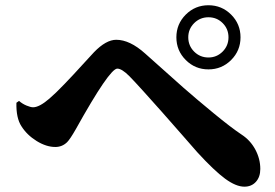

<svg xmlns="http://www.w3.org/2000/svg" viewBox="-20 -741 1040 725"><path d="M852.8 -514.4Q817.4 -479 767.1 -479Q716.8 -479 681.4 -514.4Q646 -549.8 646 -600.1Q646 -650.4 681.4 -685.8Q716.8 -721.2 767.1 -721.2Q817.4 -721.2 852.8 -685.8Q888.2 -650.4 888.2 -600.1Q888.2 -549.8 852.8 -514.4ZM690.9 -600.1Q690.9 -568.4 713.1 -546.1Q735.4 -523.9 767.1 -523.9Q798.3 -523.9 820.6 -546.1Q842.8 -568.4 842.8 -600.1Q842.8 -631.8 820.8 -653.8Q798.8 -675.8 767.1 -675.8Q735.4 -675.8 713.1 -653.6Q690.9 -631.3 690.9 -600.1ZM61 -264.2Q40.5 -295.4 42 -353L51.8 -359.9Q64.9 -348.6 80.3 -342.3Q95.7 -335.9 105 -335.9Q128.4 -335.9 166 -368.2Q189.5 -388.2 224.1 -424.3Q258.8 -460.4 293.5 -498.8Q328.1 -537.1 335 -543.9Q380.4 -590.8 418.9 -590.8Q470.2 -590.8 527.8 -539.1Q624 -452.6 672.1 -410.4Q720.2 -368.2 786.4 -313.7Q852.5 -259.3 892.1 -232.9Q925.3 -211.4 944.1 -176.3Q962.9 -141.1 962.9 -103Q962.9 -72.8 946.3 -54.4Q929.7 -36.1 902.8 -36.1Q871.1 -36.1 829.8 -66.4Q788.6 -96.7 725.1 -166Q713.9 -178.7 668.5 -230.7Q623 -282.7 590.6 -319.3Q558.1 -356 521 -397Q483.9 -438 467.8 -454.1Q439.9 -481.9 422.9 -481.9Q393.6 -481.9 266.1 -252.9Q244.6 -215.3 233.4 -204.1Q214.8 -186 189 -186Q154.8 -186 118.4 -208.5Q82 -231 61 -264.2Z"/></svg>

Font: Noto Serif JP Black
Style: Regular
Weight: 900
Designer: Ryoko NISHIZUKA  (kana & ideographs); Frank Grießhammer (Latin, Greek & Cyrillic); Wenlong ZHANG  (bopomofo); Sandoll Co
Foundry: Adobe Systems Incorporated
Version: Version 1.001;PS 1.001;hotconv 16.6.54;makeotf.lib2.5.65590